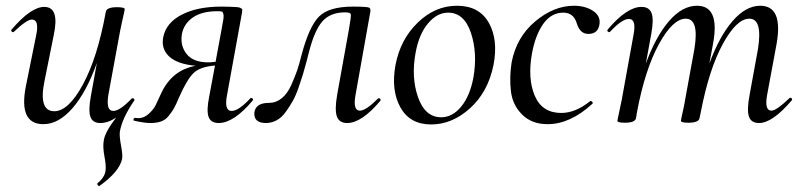

<svg xmlns="http://www.w3.org/2000/svg" viewBox="-20 -419 2792 668"><path d="M447 -69Q405 -8 397 39Q395 55 401 87Q407 119 405 133Q396 178 326 228Q324 230 320.5 225.5Q317 221 319 219Q344 198 347 176Q350 160 343.5 126Q337 92 341 70Q345 41 384 -10Q356 9 329 9Q302 9 294.5 -13Q287 -35 296 -84L317 -200Q281 -99 232.5 -43Q184 13 131 13Q44 13 70 -119L106 -297Q117 -351 91 -351Q73 -351 29 -309Q25 -305 21 -309Q17 -313 21 -317Q88 -395 134 -395Q188 -395 167 -297L135 -138Q113 -32 169 -32Q218 -32 268.5 -125Q319 -218 348 -377Q350 -394 387 -394Q414 -394 414 -387Q414 -385 411.5 -374Q409 -363 405 -345Q401 -327 398 -312L357 -89Q348 -33 374 -33Q397 -33 438 -76Q440 -78 443 -77Q446 -76 447.5 -73.5Q449 -71 447 -69Z M851 -77Q853 -79 856 -78Q859 -77 860 -74Q861 -71 859 -69Q793 9 741 9Q713 9 705.5 -13Q698 -35 708 -84L728 -191Q676 -187 653 -164.5Q630 -142 602 -78Q592 -54 585.5 -42.5Q579 -31 567.5 -16.5Q556 -2 540.5 3.5Q525 9 503 9Q482 9 447 1Q442 0 446 -7Q448 -10 451 -9Q455 -8 462 -8Q481 -8 497.5 -23Q514 -38 521.5 -53Q529 -68 542 -97Q580 -176 661 -190Q597 -196 568.5 -222.5Q540 -249 548 -290Q558 -340 612.5 -368Q667 -396 750 -396Q768 -396 779.5 -395.5Q791 -395 800.5 -394.5Q810 -394 814 -392.5Q818 -391 821 -388.5Q824 -386 823 -383Q822 -380 822 -375L770 -89Q759 -33 786 -33Q810 -33 851 -77ZM750 -312Q755 -339 757 -351Q759 -363 757 -370.5Q755 -378 751 -379Q747 -380 736 -380Q683 -380 651.5 -358.5Q620 -337 613 -301Q606 -261 629 -231.5Q652 -202 705 -202Q712 -202 730 -204Z M905 9Q862 9 865 -28Q870 -61 915 -61Q940 -61 960 -77Q980 -93 993.5 -123.5Q1007 -154 1014 -174.5Q1021 -195 1029 -227Q1055 -326 1089.5 -361Q1124 -396 1208 -396Q1256 -396 1264 -392.5Q1272 -389 1267 -370L1217 -89Q1207 -34 1232 -34Q1253 -34 1295 -76Q1297 -78 1300 -77Q1303 -76 1304 -73Q1305 -70 1303 -68Q1238 9 1188 9Q1160 9 1152 -14Q1144 -37 1153 -89L1194 -317Q1202 -362 1200.5 -369Q1199 -376 1181 -376Q1129 -376 1101.5 -344.5Q1074 -313 1055 -238Q1054 -233 1046.5 -205Q1039 -177 1034 -160.5Q1029 -144 1019 -115Q1009 -86 998.5 -67.5Q988 -49 974 -29.5Q960 -10 942.5 -0.5Q925 9 905 9Z M1480 14Q1406 14 1373 -45.5Q1340 -105 1356 -193Q1373 -282 1433.5 -340.5Q1494 -399 1570 -399Q1647 -399 1680.5 -340Q1714 -281 1697 -193Q1678 -99 1615.5 -42.5Q1553 14 1480 14ZM1515 -11Q1554 -11 1584.5 -48Q1615 -85 1627 -149Q1642 -234 1618.5 -304.5Q1595 -375 1539 -375Q1501 -375 1469.5 -338Q1438 -301 1426 -236Q1410 -150 1434.5 -80.5Q1459 -11 1515 -11Z M1885 13Q1830 13 1796.5 -20.5Q1763 -54 1757.5 -102Q1752 -150 1760 -202Q1777 -290 1842 -344.5Q1907 -399 1977 -399Q2015 -399 2042 -382Q2069 -365 2066 -337Q2062 -301 2027 -301Q1998 -301 1987 -337Q1976 -375 1940 -375Q1898 -375 1870.5 -336.5Q1843 -298 1831 -234Q1815 -146 1840.5 -86Q1866 -26 1933 -26Q1982 -26 2033 -67Q2036 -69 2040 -65Q2044 -61 2041 -58Q1964 13 1885 13Z M2726 -77Q2730 -81 2734 -77Q2738 -73 2734 -69Q2667 9 2621 9Q2593 9 2585.5 -14Q2578 -37 2588 -89L2617 -248Q2634 -354 2587 -354Q2543 -354 2495 -266.5Q2447 -179 2418 -28L2414 -9Q2412 8 2375 8Q2349 8 2349 1Q2349 -1 2351.5 -12.5Q2354 -24 2358 -42Q2362 -60 2364 -74L2396 -249Q2413 -354 2366 -354Q2321 -354 2272.5 -265.5Q2224 -177 2196 -28L2193 -9Q2191 8 2154 8Q2128 8 2128 1Q2128 -1 2130.5 -11.5Q2133 -22 2136.5 -40Q2140 -58 2143 -71L2184 -297Q2195 -353 2168 -353Q2144 -353 2103 -309Q2099 -305 2095 -309Q2091 -313 2095 -317Q2161 -395 2212 -395Q2239 -395 2247 -373Q2255 -351 2246 -302L2227 -198Q2262 -293 2308 -346Q2354 -399 2405 -399Q2485 -399 2461 -268L2448 -198Q2483 -293 2529 -346Q2575 -399 2625 -399Q2705 -399 2682 -267L2649 -89Q2639 -34 2664 -34Q2681 -34 2726 -77Z"/></svg>

Font: Cormorant Infant Book
Style: Italic
Weight: 500
Italic angle: -10°
Designer: Christian Thalmann (Catharsis Fonts)
Version: Version 1.000;PS 002.000;hotconv 1.0.88;makeotf.lib2.5.64775